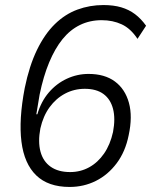

<svg xmlns="http://www.w3.org/2000/svg" viewBox="-20 -733 599 761"><path d="M256 8Q171 8 123.5 -38Q76 -84 65 -171.5Q54 -259 78 -384Q96 -472 126.5 -535Q157 -598 197.5 -637.5Q238 -677 287 -695Q336 -713 390 -713Q430 -713 460.5 -704Q491 -695 515 -677Q539 -659 559 -631L525 -579Q498 -620 462.5 -636.5Q427 -653 383 -653Q336 -653 297 -634Q258 -615 228 -578Q198 -541 175 -486Q152 -431 137 -358L124 -280H128Q143 -331 173.5 -366.5Q204 -402 245 -421Q286 -440 331 -440Q395 -440 435.5 -410Q476 -380 491 -325.5Q506 -271 490 -197Q477 -132 442.5 -86Q408 -40 360 -16Q312 8 256 8ZM258 -51Q299 -51 333.5 -70Q368 -89 392.5 -124.5Q417 -160 428 -210Q438 -263 428 -301.5Q418 -340 390 -360.5Q362 -381 316 -381Q274 -381 238 -362Q202 -343 176.5 -308Q151 -273 140 -224Q130 -171 140.5 -132Q151 -93 181 -72Q211 -51 258 -51Z"/></svg>

Font: Nunito Sans 7pt SemiCondensed Light
Style: Italic
Weight: 300
Width: 4
Italic angle: -9°
Designer: Vernon Adams
Foundry: Vernon Adams
Version: Version 3.101;gftools[0.9.27]